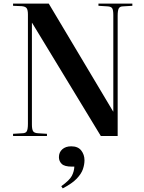

<svg xmlns="http://www.w3.org/2000/svg" viewBox="-20 -750 797 1059"><path d="M52 0V-12L103 -15Q122 -15 128 -26.5Q134 -38 134 -67V-670Q134 -694 127.5 -704Q121 -714 100 -716L52 -718V-730H249L604 -135H605V-667Q605 -694 599 -704Q593 -714 572 -715L523 -718V-730H710V-718L660 -715Q641 -715 635 -703.5Q629 -692 629 -663V0H536L157 -624H156V-63Q156 -37 162.5 -26.5Q169 -16 190 -15L239 -12V0ZM326 289 318 277Q364 244 376.5 219.5Q389 195 390 169H376Q336 169 320.5 154Q305 139 305 117Q305 90 323.5 73.5Q342 57 373 57Q410 57 428 80Q446 103 446 134Q446 157 437.5 182.5Q429 208 403.5 235Q378 262 326 289Z"/></svg>

Font: Literata 72pt SemiBold
Style: Regular
Weight: 600
Designer: Latin by Veronika Burian and Jose Scaglione. Greek by Irene Vlachou. Cyrillic by Vera Evstafieva.
Foundry: TypeTogether
Version: Version 3.002